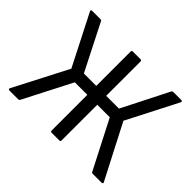

<svg xmlns="http://www.w3.org/2000/svg" viewBox="-141 -875 1095 1095"><g transform="rotate(45 407.0 -327.5)"><path d="M35 0Q30 0 28 -3.5Q26 -7 28 -11L197 -338L41 -644Q38 -649 40.5 -652Q43 -655 47 -655H114Q124 -655 125 -649L267 -369H367V-646Q367 -655 376 -655H438Q447 -655 447 -646V-369H550L692 -649Q695 -655 703 -655H767Q772 -655 774 -652Q776 -649 774 -644L617 -338L786 -11Q789 -7 786.5 -3.5Q784 0 779 0H707Q700 0 697 -7L548 -297H447V-9Q447 0 438 0H376Q367 0 367 -9V-297H266L117 -7Q113 0 106 0Z"/></g></svg>

Font: Sofia Sans Semi Condensed
Style: Regular
Weight: 400
Designer: Botio Nikoltchev, Ani Petrova
Foundry: lettersoup
Version: Version 4.100; ttfautohint (v1.8.4.7-5d5b)